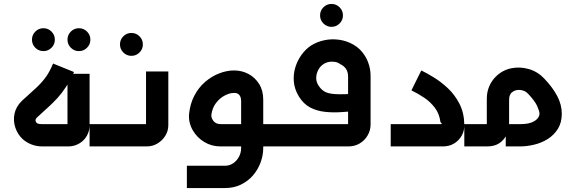

<svg xmlns="http://www.w3.org/2000/svg" viewBox="-20 -742 2918 973"><path d="M200 -483Q176 -483 159 -500Q142 -517 142 -541Q142 -565 159 -582Q176 -599 200 -599Q224 -599 241 -582Q258 -565 258 -541Q258 -517 241 -500Q224 -483 200 -483ZM380 -483Q356 -483 339 -500Q322 -517 322 -541Q322 -565 339 -582Q356 -599 380 -599Q404 -599 421 -582Q438 -565 438 -541Q438 -517 421 -500Q404 -483 380 -483Z M193 0Q165 0 139.5 -10Q114 -20 95 -37Q70 -60 58 -94.5Q46 -129 53.5 -165.5Q61 -202 91 -231Q129 -266 157 -291Q185 -316 207.5 -345Q230 -374 249 -420L355 -377Q335 -333 314 -301Q293 -269 271 -245Q249 -221 223.5 -198Q198 -175 169 -148Q159 -139 160 -131Q161 -123 167 -118Q175 -113 190 -113H335Q332 -109 329 -106Q326 -103 322 -99V-368H434V-109Q434 -78 420 -53.5Q406 -29 381 -14.5Q356 0 326 0Z M646 -459Q622 -459 605 -476Q588 -493 588 -517Q588 -541 605 -558Q622 -575 646 -575Q670 -575 687 -558Q704 -541 704 -517Q704 -493 687 -476Q670 -459 646 -459Z M434 0V-113H733Q730 -109 726.5 -106Q723 -103 720 -99V-380H833V-108Q833 -78 817.5 -53.5Q802 -29 777.5 -14.5Q753 0 723 0Z M1257 0V-113H1411V0ZM927 211V98H1120Q1143 98 1161.5 85.5Q1180 73 1191 52.5Q1202 32 1202 8V-229Q1202 -250 1192.5 -261Q1183 -272 1165 -271Q1144 -271 1119 -258Q1094 -245 1075 -220.5Q1056 -196 1051 -160Q1050 -143 1062.5 -128Q1075 -113 1098 -113H1245V0H1098Q1052 0 1015 -22.5Q978 -45 956.5 -82.5Q935 -120 938 -163Q943 -215 964.5 -256.5Q986 -298 1019 -326.5Q1052 -355 1090.5 -370Q1129 -385 1166 -385Q1206 -385 1239.5 -367Q1273 -349 1293.5 -316Q1314 -283 1314 -237V8Q1314 45 1300.5 81.5Q1287 118 1262 147Q1237 176 1201 193.5Q1165 211 1120 211Z M1660 -606Q1636 -606 1619 -623Q1602 -640 1602 -664Q1602 -688 1619 -705Q1636 -722 1660 -722Q1684 -722 1701 -705Q1718 -688 1718 -664Q1718 -640 1701 -623Q1684 -606 1660 -606Z M1394 0V-113H1758Q1754 -109 1751 -106Q1748 -103 1744 -99V-353Q1744 -378 1733 -393.5Q1722 -409 1704 -417Q1693 -426 1676.5 -428.5Q1660 -431 1644 -427.5Q1628 -424 1615 -414Q1601 -404 1592 -386Q1583 -368 1582.5 -348.5Q1582 -329 1592 -312Q1605 -290 1624 -278.5Q1643 -267 1680.5 -265Q1718 -263 1784 -267V-179Q1746 -176 1705 -173.5Q1664 -171 1624.5 -175.5Q1585 -180 1551.5 -197.5Q1518 -215 1494 -254Q1472 -291 1469 -329Q1466 -367 1477 -402Q1488 -437 1509 -465.5Q1530 -494 1556 -511Q1586 -530 1623 -538Q1660 -546 1699 -540.5Q1738 -535 1772.5 -515Q1807 -495 1830 -458Q1843 -437 1850.5 -411Q1858 -385 1858 -357V-111Q1858 -82 1843.5 -56.5Q1829 -31 1803.5 -15.5Q1778 0 1746 0Z M1960 0V-113H2215Q2220 -113 2218 -116.5Q2216 -120 2212 -123Q2207 -165 2184 -195.5Q2161 -226 2129.5 -247Q2098 -268 2065 -284L2115 -385Q2142 -372 2178 -350Q2214 -328 2249 -295.5Q2284 -263 2308 -217Q2332 -171 2333 -110Q2334 -80 2320 -55Q2306 -30 2281.5 -15Q2257 0 2224 0Z M2333 0V-113H2461Q2457 -109 2454 -106Q2451 -103 2447 -99V-242Q2447 -276 2459.5 -305Q2472 -334 2494 -355Q2527 -387 2571 -396Q2615 -405 2660 -392Q2705 -379 2738 -344Q2781 -299 2804 -255Q2827 -211 2827 -166Q2827 -121 2807.5 -89.5Q2788 -58 2756.5 -38Q2725 -18 2687.5 -9Q2650 0 2616 0H2543V-113H2616Q2653 -113 2674 -121.5Q2695 -130 2704.5 -142Q2714 -154 2714 -166Q2714 -178 2702.5 -204Q2691 -230 2657 -266Q2645 -279 2629.5 -283.5Q2614 -288 2599.5 -285.5Q2585 -283 2576 -275Q2568 -270 2564 -260Q2560 -250 2560 -237V-120Q2560 -88 2548 -61Q2536 -34 2511.5 -17Q2487 0 2448 0Z"/></svg>

Font: Mada SemiBold
Style: Regular
Weight: 600
Designer: Khaled Hosny
Version: Version 1.5